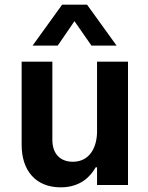

<svg xmlns="http://www.w3.org/2000/svg" viewBox="-20 -795 638 825"><path d="M228 -599 300 -704 373 -599H481L354 -775H247L120 -599ZM241 10C328 10 371 -40 391 -76H397V0H530V-530H397V-230C397 -166 368 -100 293 -100C237 -100 205 -136 205 -194V-530H73V-172C73 -65 131 10 241 10Z"/></svg>

Font: Be Vietnam Pro SemiBold
Style: Regular
Weight: 600
Designer: Lam Bao, Tony Le, Vietanh Nguyen
Foundry: Yellow Type Foundry
Version: Version 1.002